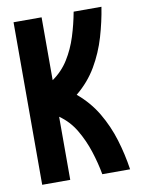

<svg xmlns="http://www.w3.org/2000/svg" viewBox="-76 -702 556 755"><g transform="rotate(-10 201.5 -324.5)"><path d="M31 0V-649H143V-398Q182 -425 207 -465Q232 -505 247 -552.5Q262 -600 271 -649H382Q373 -591 355.5 -531.5Q338 -472 307 -419Q276 -366 226 -325Q275 -284 306 -231.5Q337 -179 355 -120Q373 -61 382 0H271Q263 -45 247.5 -93Q232 -141 207 -183Q182 -225 143 -252V0Z"/></g></svg>

Font: New Amsterdam
Style: Regular
Weight: 400
Designer: Vladimir Nikolic
Foundry: Vladimir Nikolic
Version: Version 1.000; ttfautohint (v1.8.4.7-5d5b)